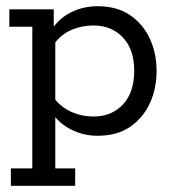

<svg xmlns="http://www.w3.org/2000/svg" viewBox="-20 -427 563 618"><path d="M10 -397H153V-332L145 -329Q168 -367 208 -387Q248 -407 294 -407Q357 -407 399 -378Q441 -349 462.5 -302Q484 -255 484 -199Q484 -142 462.5 -95Q441 -48 399 -19Q357 10 294 10Q248 10 208 -10.5Q168 -31 145 -68L158 -65V115H222V171H15V115H84V-341H10ZM281 -52Q339 -52 375.5 -90.5Q412 -129 412 -199Q412 -268 375.5 -306.5Q339 -345 281 -345Q243 -345 209.5 -330.5Q176 -316 153 -284L158 -315V-80L153 -112Q176 -82 209.5 -67Q243 -52 281 -52Z"/></svg>

Font: Rokkitt SemiBold
Style: Regular
Weight: 400
Version: Version 3.103